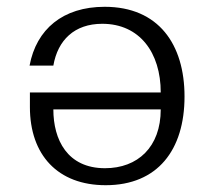

<svg xmlns="http://www.w3.org/2000/svg" viewBox="-20 -531 629 565"><path d="M453 -209C453 -98 385 -36 289 -36C178 -36 137 -120 137 -209ZM523 -247C523 -400 447 -511 288 -511C165 -511 87 -445 67 -338H137C150 -413 199 -461 281 -461C391 -461 453 -376 453 -259H68V-216C68 -75 150 14 291 14C444 14 523 -90 523 -247Z"/></svg>

Font: Perun Light
Style: Regular
Weight: 300
Foundry: Copyright (c) Stefan Peev, Context Ltd, 2016
Version: Version 1.089